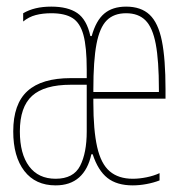

<svg xmlns="http://www.w3.org/2000/svg" viewBox="-20 -550 540 580"><path d="M148 10Q87 10 53.5 -33.5Q20 -77 20 -153Q20 -236 63 -275Q106 -314 194 -314H252V-294H194Q114 -294 77 -260.5Q40 -227 40 -153Q40 -85 68 -47.5Q96 -10 148 -10Q202 -10 222 -49Q242 -88 242 -153V-340Q242 -408 232 -444.5Q222 -481 199 -495.5Q176 -510 135 -510Q109 -510 88 -504.5Q67 -499 50 -485V-510Q67 -520 88 -525Q109 -530 135 -530Q185 -530 213.5 -510.5Q242 -491 253 -441H257Q270 -488 295 -509Q320 -530 361 -530Q406 -530 432 -505.5Q458 -481 469 -426.5Q480 -372 480 -280V-252H252V-272H470L460 -262V-280Q460 -367 450.5 -417Q441 -467 419.5 -488.5Q398 -510 361 -510Q324 -510 302.5 -488.5Q281 -467 271.5 -417Q262 -367 262 -280V-240Q262 -157 273.5 -106Q285 -55 311.5 -32.5Q338 -10 381 -10Q401 -10 423 -14.5Q445 -19 462 -27V-5Q444 2 422.5 6Q401 10 381 10Q333 10 304.5 -12.5Q276 -35 260 -84H256Q246 -38 219 -14Q192 10 148 10Z"/></svg>

Font: M PLUS Code Latin Thin
Style: Regular
Weight: 250
Designer: Coji Morishita
Foundry: UNDERFOREST DESIGN
Version: Version 1.002; ttfautohint (v1.8.3)